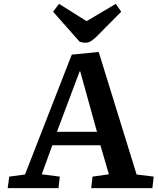

<svg xmlns="http://www.w3.org/2000/svg" viewBox="-20 -978 821 998"><path d="M493 -708 690 -71 779 -60 772 0H454L461 -60L546 -72L502 -223H252L197 -72L291 -60L284 0H20L28 -60L110 -71L353 -694ZM276 -293H484L397 -607H394ZM256 -917 287 -958 430 -868 582 -958 610 -917 480 -786Q465 -772 452.5 -764Q440 -756 425 -756Q416 -756 408.5 -757.5Q401 -759 394 -761Z"/></svg>

Font: Literata 7pt SemiBold
Style: Italic
Weight: 600
Italic angle: -2°
Designer: Latin by Veronika Burian and Jose Scaglione. Greek by Irene Vlachou. Cyrillic by Vera Evstafieva
Foundry: TypeTogether
Version: Version 3.002